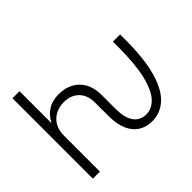

<svg xmlns="http://www.w3.org/2000/svg" viewBox="-154 -974 1228 1228"><g transform="rotate(-45 460.0 -359.5)"><path d="M600.6 9.3Q549.8 9.3 510.5 -14.6Q471.2 -38.6 448.7 -88.1Q426.3 -137.7 426.3 -215.3V-333.5Q426.3 -401.9 388.2 -439.9Q350.1 -478 287.1 -478Q244.6 -478 210.4 -460.2Q176.3 -442.4 156.2 -408.4Q136.2 -374.5 136.2 -325.2V0H72.3V-727.5H136.2V-441.9H139.6Q158.2 -483.4 199.2 -510.3Q240.2 -537.1 301.3 -537.1Q356 -537.1 398.7 -514.2Q441.4 -491.2 466.1 -446.8Q490.7 -402.3 490.7 -337.9V-215.3Q490.7 -150.4 507.3 -114Q523.9 -77.6 549.8 -63.2Q575.7 -48.8 604.5 -48.8Q657.2 -48.8 697.3 -92.8Q737.3 -136.7 760 -232.2Q782.7 -327.6 782.7 -482.9V-529.3H847.7V-481.4Q847.7 -309.6 816.9 -201.2Q786.1 -92.8 730.7 -41.7Q675.3 9.3 600.6 9.3Z"/></g></svg>

Font: Inter 24pt Light
Style: Regular
Weight: 300
Designer: Rasmus Andersson
Foundry: rsms
Version: Version 4.001;git-66647c0bb